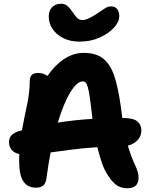

<svg xmlns="http://www.w3.org/2000/svg" viewBox="-20 -993 807 1024"><path d="M404 -771Q354 -771 317 -790Q280 -809 260 -839Q240 -869 240 -905Q240 -937 258 -955Q276 -973 306 -973Q326 -973 339.5 -961.5Q353 -950 364 -933Q376 -915 388.5 -900.5Q401 -886 420 -886Q436 -886 461.5 -899Q487 -912 509 -928Q524 -938 540 -948.5Q556 -959 572 -959Q594 -959 605 -944.5Q616 -930 616 -907Q616 -876 587.5 -845Q559 -814 511 -792.5Q463 -771 404 -771ZM658 11Q626 11 602.5 -5Q579 -21 555 -59Q537 -85 523.5 -124.5Q510 -164 499 -208Q423 -203 361.5 -195Q300 -187 250 -180Q238 -118 229 -51Q226 -19 212.5 -5.5Q199 8 172 8Q128 8 105 -25Q82 -58 82 -136Q82 -153 83 -171Q54 -178 41 -195Q28 -212 28 -236Q28 -278 82 -294Q90 -296 97 -298Q110 -368 124 -432Q138 -496 139 -564Q139 -582 149.5 -593Q160 -604 183 -604Q195 -604 208 -600.5Q221 -597 233 -588Q272 -645 321.5 -678Q371 -711 427 -711Q497 -711 536.5 -675.5Q576 -640 597 -564Q618 -488 632 -365V-364Q691 -364 712.5 -345.5Q734 -327 734 -297Q734 -268 714.5 -246.5Q695 -225 662 -216Q681 -152 700 -113.5Q719 -75 719 -45Q719 11 658 11ZM421 -559Q391 -559 355.5 -501.5Q320 -444 288 -339Q331 -346 377.5 -351Q424 -356 473 -359Q473 -363 472 -368Q465 -432 459.5 -470Q454 -508 448.5 -527.5Q443 -547 436.5 -553Q430 -559 421 -559Z"/></svg>

Font: Shantell Sans Normal
Style: Bold
Weight: 700
Designer: Stephen Nixon, Anya Danilova, Shantell Martin
Foundry: Arrow Type
Version: Version 1.009;[a7da0bfa3]